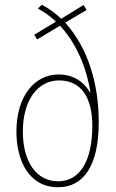

<svg xmlns="http://www.w3.org/2000/svg" viewBox="-20 -828 486 807"><path d="M156 -808 139 -792C165 -778 193 -759 215 -737L124 -682L136 -662L232 -720C301 -647 344 -542 360 -441H357C338 -475 297 -515 226 -515C126 -515 49 -425 49 -275C49 -151 103 -41 224 -41C333 -41 395 -134 395 -314C395 -475 351 -625 254 -733L344 -786L331 -807L237 -749C215 -771 188 -791 156 -808ZM228 -490C325 -490 368 -413 368 -299C368 -155 318 -66 224 -66C131 -66 76 -151 76 -275C76 -406 138 -490 228 -490Z"/></svg>

Font: Noto Sans Tamil UI Condensed Thin
Style: Regular
Weight: 100
Width: 3
Designer: Jelle Bosma - Monotype Design Team
Foundry: Monotype Imaging Inc.
Version: Version 2.004